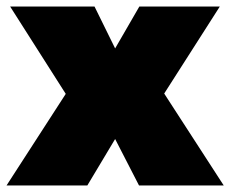

<svg xmlns="http://www.w3.org/2000/svg" viewBox="-25 -567 704 587"><path d="M6 -547H264L327 -419L401 -547H647L477 -281L659 0H400L327 -142L242 0H-5L176 -280Z"/></svg>

Font: Alexandria Black
Style: Regular
Weight: 900
Designer: Mohamed Gaber
Foundry: Kief Type Foundry
Version: Version 5.100